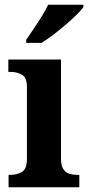

<svg xmlns="http://www.w3.org/2000/svg" viewBox="-20 -786 370 806"><path d="M16 0V-52H26Q50 -52 71.5 -64Q93 -76 93 -119V-421Q93 -461 71.5 -472.5Q50 -484 28 -484H15V-536H236V-119Q236 -91 246 -76Q256 -61 271.5 -56.5Q287 -52 302 -52H313V0ZM90 -619Q104 -639 121.5 -665Q139 -691 155.5 -717.5Q172 -744 182 -766H330V-756Q321 -743 301 -723.5Q281 -704 255.5 -682Q230 -660 203.5 -640Q177 -620 154 -606H90Z"/></svg>

Font: Noto Serif Tamil SemiCondensed
Style: Bold Italic
Weight: 700
Width: 4
Italic angle: -12°
Designer: Indian Type Foundry, Tom Grace, and the Monotype Design Team
Foundry: Monotype Imaging Inc.
Version: Version 2.003; ttfautohint (v1.8.4.7-5d5b)